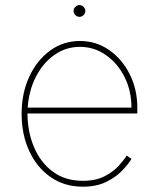

<svg xmlns="http://www.w3.org/2000/svg" viewBox="-20 -713 617 745"><path d="M301.1 11.4Q229.8 11.4 176.3 -25.9Q122.9 -63.2 93.4 -127.1Q63.9 -191.1 63.9 -271.3Q63.9 -351.6 93.6 -415.5Q123.2 -479.4 174.4 -516.7Q225.5 -554 289.8 -554Q353.3 -554 403.8 -518.6Q454.2 -483.3 483.5 -424.7Q512.8 -366.1 512.8 -295.5V-272.7H86.6Q87 -201.3 112 -142Q137.1 -82.7 184.8 -47.1Q232.6 -11.4 301.1 -11.4Q351.6 -11.4 385.8 -29.1Q420.1 -46.9 440.9 -70Q461.6 -93 471.6 -109.4L490.1 -96.6Q478 -76 453.8 -50.8Q429.7 -25.6 392 -7.1Q354.4 11.4 301.1 11.4ZM87.4 -295.5H490.1Q490.1 -361.2 463.1 -414.6Q436.1 -468 390.6 -499.6Q345.2 -531.2 289.8 -531.2Q236.2 -531.2 191.9 -500.5Q147.7 -469.8 120 -416.5Q92.3 -363.3 87.4 -295.5ZM288.4 -647.7Q279.1 -647.7 272.4 -654.5Q265.6 -661.2 265.6 -670.5Q265.6 -679.7 272.4 -686.4Q279.1 -693.2 288.4 -693.2Q297.6 -693.2 304.3 -686.4Q311.1 -679.7 311.1 -670.5Q311.1 -661.2 304.3 -654.5Q297.6 -647.7 288.4 -647.7Z"/></svg>

Font: Inter UI Thin
Style: Regular
Weight: 100
Designer: Rasmus Andersson
Foundry: rsms
Version: 3.2;8d6f07862